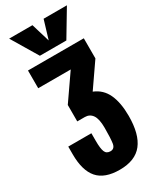

<svg xmlns="http://www.w3.org/2000/svg" viewBox="-270 -1049 1025 1251"><g transform="rotate(-30 242.5 -423.5)"><path d="M235.4 127Q122.6 127 70.8 67.6Q19 8.3 19 -113.8V-171.9H192.9V-113.8Q192.9 -57.1 202.9 -32.5Q212.9 -7.8 242.7 -7.8Q274.9 -7.8 280.3 -45.9Q285.6 -84 285.6 -159.2Q285.6 -226.1 265.4 -255.4Q245.1 -284.7 208.5 -284.7H151.9V-408.2L284.2 -599.1H39.6V-732.4H459.5V-581.1L335.9 -402.3Q401.4 -376 430.9 -311.8Q460.4 -247.6 460.4 -148.4Q460.4 -10.7 406.2 58.1Q352.1 127 235.4 127ZM154.8 -776.9 37.1 -973.6H212.4L254.4 -834.5L296.4 -973.6H471.7L354 -776.9Z"/></g></svg>

Font: Anton SC
Style: Regular
Weight: 400
Designer: Vernon Adams
Foundry: Vernon Adams
Version: Version 2.116; ttfautohint (v1.8.4.7-5d5b)